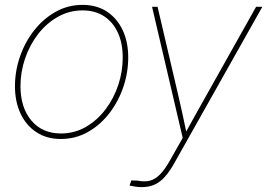

<svg xmlns="http://www.w3.org/2000/svg" viewBox="-20 -557 1090 783"><path d="M228 9.8Q170.9 9.8 128.9 -17.6Q86.9 -44.9 64 -93.5Q41 -142.1 41 -205.1Q41 -266.6 61.3 -325.7Q81.5 -384.8 118.7 -432.4Q155.8 -480 206.3 -508.5Q256.8 -537.1 316.9 -537.1Q374 -537.1 415.8 -509.8Q457.5 -482.4 480.2 -434.1Q502.9 -385.7 502.9 -322.8Q502.9 -261.2 482.9 -202.1Q462.9 -143.1 426 -95.2Q389.2 -47.4 338.6 -18.8Q288.1 9.8 228 9.8ZM228.5 -12.7Q283.7 -12.7 329.8 -39.3Q376 -65.9 409.9 -110.4Q443.8 -154.8 462.2 -210Q480.5 -265.1 480.5 -322.3Q480.5 -380.4 460.9 -423.3Q441.4 -466.3 404.8 -490.5Q368.2 -514.6 316.9 -514.6Q262.7 -514.6 216.3 -488.5Q169.9 -462.4 135.7 -418.5Q101.6 -374.5 82.5 -319.1Q63.5 -263.7 63.5 -205.6Q63.5 -118.7 107.7 -65.7Q151.9 -12.7 228.5 -12.7ZM508.3 199.7 515.6 178.7 541.5 179.7Q569.8 185.5 591.8 179.7Q613.8 173.8 633.5 153.3Q653.3 132.8 674.3 95.2L725.1 5.4L600.1 -529.3H622.6L708 -164.1Q716.8 -126 725.1 -87.9Q733.4 -49.8 741.2 -11.7H734.4Q755.4 -49.8 776.6 -87.9Q797.9 -126 819.3 -164.1L1024.4 -529.3H1049.8L693.8 103Q672.9 141.1 652.8 163.6Q632.8 186 610.1 196Q587.4 206.1 558.1 206.1Q544.4 206.1 533.4 204.3Q522.5 202.6 508.3 199.7Z"/></svg>

Font: Inter 24pt Thin
Style: Italic
Weight: 250
Italic angle: -9.3988°
Version: Version 4.001;git-66647c0bb